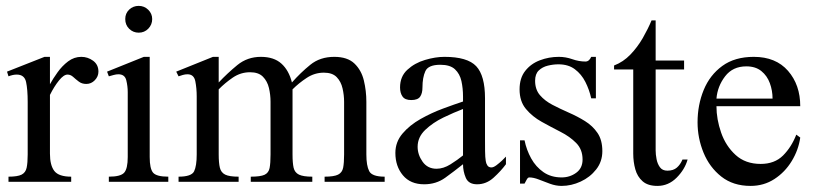

<svg xmlns="http://www.w3.org/2000/svg" viewBox="-20 -606 2714 640"><path d="M308.1 -367.2Q308.1 -351.1 296.1 -338.6Q284.2 -326.2 267.6 -326.2Q252.9 -326.2 242.7 -334Q232.4 -341.8 223.9 -349.6Q215.3 -357.4 205.1 -357.4Q192.4 -357.4 176.5 -337.6Q160.6 -317.9 146.5 -289.6V-93.8Q146.5 -55.2 161.1 -36.1Q175.8 -17.1 217.3 -17.1V0H8.3V-17.1Q38.6 -17.1 52 -23.9Q65.4 -30.8 68.8 -46.9Q72.3 -63 72.3 -91.3V-266.1Q72.3 -308.1 66.9 -332.8Q61.5 -357.4 35.6 -357.4Q23.4 -357.4 8.3 -351.6L3.4 -367.2L128.4 -416.5H146.5V-325.2Q156.7 -343.8 171.9 -365Q187 -386.2 207 -401.4Q227.1 -416.5 251 -416.5Q272.5 -416.5 290.3 -403.6Q308.1 -390.6 308.1 -367.2Z M487.3 -542.5Q487.3 -523.9 474.4 -510.5Q461.4 -497.1 442.4 -497.1Q423.8 -497.1 410.6 -510Q397.5 -522.9 397.5 -542.5Q397.5 -561.5 410.6 -574Q423.8 -586.4 442.4 -586.4Q460.9 -586.4 474.1 -573.5Q487.3 -560.5 487.3 -542.5ZM541 0H342.8V-17.1Q382.3 -17.1 394 -30.5Q405.8 -43.9 405.8 -82.5V-298.8Q405.8 -318.8 400.9 -338.6Q396 -358.4 374.5 -358.4Q367.7 -358.4 359.4 -356.2Q351.1 -354 342.8 -351.6L336.9 -367.2L459.5 -416.5H479V-82.5Q479 -43.9 490.2 -30.5Q501.5 -17.1 541 -17.1Z M1262.2 0H1062V-17.1Q1093.3 -17.1 1106.9 -23.9Q1120.6 -30.8 1123.8 -46.9Q1127 -63 1127 -91.3V-266.6Q1127 -289.1 1121.8 -311.5Q1116.7 -334 1102.3 -348.9Q1087.9 -363.8 1059.6 -363.8Q1028.8 -363.8 1002.4 -346.4Q976.1 -329.1 955.1 -308.1V-91.3Q955.1 -63 958.7 -46.9Q962.4 -30.8 976.6 -23.9Q990.7 -17.1 1021 -17.1V0H815.9V-17.1Q848.1 -17.1 861.8 -23.4Q875.5 -29.8 878.7 -46.1Q881.8 -62.5 881.8 -91.3V-266.6Q881.8 -290 876.5 -312.7Q871.1 -335.4 856.4 -350.3Q841.8 -365.2 813.5 -365.2Q782.2 -365.2 756.1 -347.4Q730 -329.6 709 -308.1V-91.3Q709 -63 712.9 -46.9Q716.8 -30.8 730.7 -23.9Q744.6 -17.1 775.4 -17.1V0H575.2V-17.1Q618.2 -17.1 627 -34.9Q635.7 -52.7 635.7 -91.3V-284.7Q635.7 -311.5 631.1 -335Q626.5 -358.4 605 -358.4Q597.2 -358.4 589.6 -356.2Q582 -354 575.2 -351.6L567.4 -367.2L689.9 -416.5H709V-331.1Q737.8 -361.8 771.2 -389.2Q804.7 -416.5 849.6 -416.5Q893.1 -416.5 918 -394Q942.9 -371.6 953.1 -331.1Q981.9 -363.8 1014.4 -390.1Q1046.9 -416.5 1094.2 -416.5Q1138.2 -416.5 1161.4 -394.3Q1184.6 -372.1 1192.9 -337.6Q1201.2 -303.2 1201.2 -266.6V-91.3Q1201.2 -53.7 1210.7 -35.4Q1220.2 -17.1 1262.2 -17.1Z M1666.5 -84V-58.6Q1649.9 -36.1 1625.5 -13.9Q1601.1 8.3 1570.3 8.3Q1542 8.3 1532.7 -13.2Q1523.4 -34.7 1523.4 -58.6Q1494.1 -35.2 1463.9 -13.4Q1433.6 8.3 1394 8.3Q1348.1 8.3 1323 -21.7Q1297.9 -51.8 1297.9 -96.2Q1297.9 -132.8 1321.8 -160.9Q1345.7 -189 1382.1 -209.5Q1418.5 -230 1456.8 -244.1Q1495.1 -258.3 1523.4 -267.6V-284.2Q1523.4 -311.5 1518.1 -335.7Q1512.7 -359.9 1496.6 -375Q1480.5 -390.1 1447.8 -390.1Q1407.7 -390.1 1397.9 -368.9Q1388.2 -347.7 1388.2 -314.5Q1388.2 -294.9 1380.4 -283.7Q1372.6 -272.5 1350.6 -272.5Q1330.1 -272.5 1321.8 -284.2Q1313.5 -295.9 1313.5 -314.5Q1313.5 -351.1 1337.9 -373.5Q1362.3 -396 1396.7 -406.2Q1431.2 -416.5 1461.4 -416.5Q1538.1 -416.5 1567.4 -385.3Q1596.7 -354 1596.7 -278.3V-140.6Q1596.7 -123.5 1596.9 -102.3Q1597.2 -81.1 1599.1 -69.8Q1600.1 -61.5 1604.5 -54.7Q1608.9 -47.9 1618.2 -47.9Q1625 -47.9 1634.8 -55.2Q1644.5 -62.5 1653.6 -71Q1662.6 -79.6 1666.5 -84ZM1523.4 -87.9V-242.7Q1493.7 -231.4 1458.3 -214.4Q1422.9 -197.3 1397.5 -173.1Q1372.1 -148.9 1372.1 -116.7Q1372.1 -90.3 1388.7 -66.9Q1405.3 -43.5 1435.1 -43.5Q1458 -43.5 1481.7 -58.3Q1505.4 -73.2 1523.4 -87.9Z M1987.8 -102.1Q1987.8 -67.4 1967.3 -41.3Q1946.8 -15.1 1915.5 -0.7Q1884.3 13.7 1852.1 13.7Q1833 13.7 1813.5 6.6Q1793.9 -0.5 1776.1 -7.6Q1758.3 -14.6 1744.1 -14.6Q1739.3 -14.6 1735.1 -6.3Q1731 2 1728.5 5.9H1713.4V-138.2H1728.5Q1734.9 -106.4 1750.5 -78.1Q1766.1 -49.8 1791.5 -32.2Q1816.9 -14.6 1852.1 -14.6Q1879.4 -14.6 1900.6 -30Q1921.9 -45.4 1921.9 -74.2Q1921.9 -107.9 1900.6 -129.4Q1879.4 -150.9 1848.1 -166.7Q1816.9 -182.6 1785.6 -200Q1754.4 -217.3 1733.2 -242.7Q1711.9 -268.1 1711.9 -308.1Q1711.9 -345.7 1730.7 -369.6Q1749.5 -393.6 1779.5 -405Q1809.6 -416.5 1842.8 -416.5Q1865.7 -416.5 1887.7 -408.7Q1909.7 -400.9 1931.6 -400.9Q1943.8 -400.9 1950.7 -416.5H1966.3V-278.3H1950.7Q1944.3 -307.1 1931.2 -333Q1918 -358.9 1896.2 -375.2Q1874.5 -391.6 1841.3 -391.6Q1824.2 -391.6 1806.2 -387.2Q1788.1 -382.8 1775.9 -371.1Q1763.7 -359.4 1763.7 -336.9Q1763.7 -307.6 1779.8 -288.8Q1795.9 -270 1821.5 -256.6Q1847.2 -243.2 1875.7 -230.7Q1904.3 -218.3 1929.9 -202.4Q1955.6 -186.5 1971.7 -162.8Q1987.8 -139.2 1987.8 -102.1Z M2254.9 -74.2H2272Q2262.7 -41 2235.4 -13.7Q2208 13.7 2171.4 13.7Q2139.6 13.7 2122.1 -1.7Q2104.5 -17.1 2097.7 -41.7Q2090.8 -66.4 2090.8 -93.8V-374.5H2026.9V-387.7Q2057.6 -399.4 2081.3 -424.1Q2105 -448.7 2122.6 -479.2Q2140.1 -509.8 2151.9 -538.1H2165.5V-404.3H2260.3V-374.5H2165.5V-104.5Q2165.5 -91.3 2168.5 -75.7Q2171.4 -60.1 2179.7 -48.6Q2188 -37.1 2204.6 -37.1Q2224.6 -37.1 2236.3 -47.4Q2248 -57.6 2254.9 -74.2Z M2634.3 -157.2 2647.5 -147.5Q2641.6 -106 2619.1 -69.1Q2596.7 -32.2 2561.5 -9.3Q2526.4 13.7 2481.9 13.7Q2423.8 13.7 2384.5 -17.3Q2345.2 -48.3 2325.2 -96.9Q2305.2 -145.5 2305.2 -198.2Q2305.2 -256.3 2325.7 -306.2Q2346.2 -356 2387.7 -386.2Q2429.2 -416.5 2492.7 -416.5Q2565.9 -416.5 2606.7 -369.9Q2647.5 -323.2 2647.5 -252H2368.2Q2368.2 -208.5 2383.8 -163.8Q2399.4 -119.1 2432.1 -89.4Q2464.8 -59.6 2515.6 -59.6Q2562 -59.6 2590.1 -87.6Q2618.2 -115.7 2634.3 -157.2ZM2368.2 -277.3H2555.2Q2555.2 -304.2 2546.1 -328.9Q2537.1 -353.5 2517.8 -369.1Q2498.5 -384.8 2467.8 -384.8Q2422.4 -384.8 2397 -351.6Q2371.6 -318.4 2368.2 -277.3Z"/></svg>

Font: Scheherazade New Rohingya
Style: Regular
Weight: 400
Designer: SIL International
Foundry: SIL International
Version: Version 3.000 ; LngRng